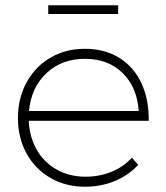

<svg xmlns="http://www.w3.org/2000/svg" viewBox="-20 -707 629 728"><path d="M544 -249H89Q92 -186 120 -138Q148 -90 196 -63.5Q244 -37 304 -37Q357 -37 402.5 -55.5Q448 -74 480 -109L504 -82Q467 -42 415 -20.5Q363 1 302 1Q229 1 171 -32.5Q113 -66 80.5 -125.5Q48 -185 48 -260Q48 -335 81 -395Q114 -455 171.5 -488.5Q229 -522 302 -522Q377 -522 432.5 -487.5Q488 -453 516.5 -391Q545 -329 544 -249ZM506 -286Q500 -376 445 -430Q390 -484 302 -484Q214 -484 156 -429.5Q98 -375 90 -286ZM163 -687H428V-654H163Z"/></svg>

Font: Gontserrat ExtraLight
Style: Regular
Weight: 275
Designer: Julieta Ulanovsky
Foundry: Julieta Ulanovsky
Version: Version 6.001